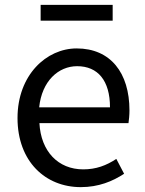

<svg xmlns="http://www.w3.org/2000/svg" viewBox="-20 -756 594 789"><path d="M312 13C385 13 443 -11 490 -42L458 -103C417 -76 375 -60 322 -60C219 -60 148 -134 142 -250H508C510 -264 512 -282 512 -302C512 -457 434 -557 295 -557C171 -557 52 -448 52 -271C52 -92 167 13 312 13ZM141 -315C152 -423 220 -484 297 -484C382 -484 432 -425 432 -315ZM147 -671H443V-736H147Z"/></svg>

Font: GenYoGothic2 TW R
Style: Regular
Weight: 400
Version: Version 2.100;PS 2.1;hotconv 16.6.51;makeotf.lib2.5.65220 DE